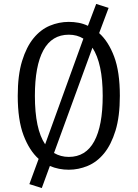

<svg xmlns="http://www.w3.org/2000/svg" viewBox="-20 -846 698 974"><path d="M70 -360Q70 -465 92 -536.5Q114 -608 150 -652Q186 -696 232.5 -715.5Q279 -735 329 -735Q354 -735 378.5 -730.5Q403 -726 426 -715L468 -826L531 -806L483 -678Q530 -636 559 -559Q588 -482 588 -360Q588 -255 566 -183.5Q544 -112 508 -68Q472 -24 425 -4.5Q378 15 329 15Q278 15 233 -4L192 108L129 88L176 -40Q129 -82 99.5 -159.5Q70 -237 70 -360ZM157 -360Q157 -191 209 -114L403 -650Q371 -670 329 -670Q243 -670 200 -591Q157 -512 157 -360ZM501 -360Q501 -524 449 -604L254 -70Q288 -50 329 -50Q415 -50 458 -129Q501 -208 501 -360Z"/></svg>

Font: Carrois Gothic
Style: Regular
Weight: 400
Designer: Ralph du Carrois
Foundry: Ralph du Carrois
Version: Version 1.001